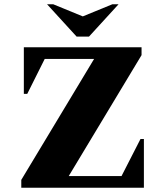

<svg xmlns="http://www.w3.org/2000/svg" viewBox="-20 -882 776 902"><path d="M80 0V-37L422 -605H190L108 -441H92V-660H645V-623L303 -55H551L640 -229H656V0ZM340 -710 201 -862H230L369 -805L508 -862H537L398 -710Z"/></svg>

Font: Spectral ExtraBold
Style: Regular
Weight: 800
Designer: Jean-Baptiste Levee
Foundry: Production Type
Version: Version 2.001